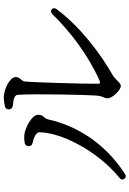

<svg xmlns="http://www.w3.org/2000/svg" viewBox="149 -874 701 1040"><g transform="rotate(-90 500.0 -354.5)"><path d="M554 -51C565 -51 574 -62 587 -74C594 -81 599 -87 611 -94C741 -168 881 -279 970 -399C977 -409 977 -417 969 -425C961 -432 952 -431 943 -422C851 -327 719 -226 582 -166C572 -162 566 -164 566 -170C565 -246 573 -524 578 -570C579 -580 584 -586 592 -595C597 -601 602 -607 602 -621C602 -653 534 -685 493 -685C476 -685 462 -683 444 -679C432 -676 426 -668 427 -656C428 -644 435 -638 448 -636C486 -633 505 -625 506 -609C512 -513 506 -242 502 -184C500 -165 497 -154 492 -144C490 -140 487 -132 487 -122C487 -98 531 -51 554 -51ZM51 -32C58 -23 67 -21 78 -29C249 -140 340 -296 373 -446C374 -454 381 -462 387 -469C392 -474 398 -483 398 -498C398 -535 322 -571 288 -574C273 -575 259 -574 246 -572C234 -570 228 -562 228 -550C228 -538 234 -531 246 -529C272 -523 303 -511 303 -493C303 -380 208 -183 56 -58C46 -50 44 -41 51 -32Z"/></g></svg>

Font: 寒蝉锦书宋 Text
Style: Regular
Weight: 400
Designer: 寒蝉锦书宋{Warren} 思源宋体{Ryoko NISHIZUKA 西塚涼子 (kana & ideographs); Frank Grießhammer (Latin, Greek & Cyrillic); Wenlong ZHANG 
Foundry: Adobe & ChillType
Version: Version 2.000;Glyphs 3.1.1 (3135)